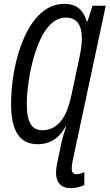

<svg xmlns="http://www.w3.org/2000/svg" viewBox="-20 -744 573 1004"><path d="M350 240C372 240 401 234 421 224V156C407 162 392 167 379 167C364 167 355 156 355 138C355 126 357 113 360 97L533 -714H464L437 -631H434C415 -694 379 -724 316 -724C126 -724 38 -424 38 -201C38 -57 84 10 177 10C250 10 294 -30 323 -82H326C317 -56 308 -29 302 0L282 95C276 119 273 144 273 159C273 210 299 240 350 240ZM201 -63C148 -63 120 -102 120 -201C120 -325 173 -652 324 -652C378 -652 408 -619 408 -541C408 -507 401 -470 394 -437L353 -244C334 -153 294 -63 201 -63Z"/></svg>

Font: Noto Sans ExtraCondensed
Style: Italic
Weight: 400
Width: 2
Italic angle: -12°
Designer: Monotype Design Team
Foundry: Monotype Imaging Inc.
Version: Version 2.013